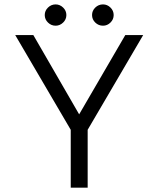

<svg xmlns="http://www.w3.org/2000/svg" viewBox="-20 -860 726 880"><path d="M234.9 -742.2Q214.8 -742.2 200 -756.6Q185.1 -771 185.1 -791Q185.1 -811 200 -825.4Q214.8 -839.8 234.9 -839.8Q254.4 -839.8 269.3 -825.4Q284.2 -811 284.2 -791Q284.2 -771 269.3 -756.6Q254.4 -742.2 234.9 -742.2ZM452.1 -742.2Q431.6 -742.2 416.7 -756.6Q401.9 -771 401.9 -791Q401.9 -811 416.7 -825.4Q431.6 -839.8 452.1 -839.8Q471.7 -839.8 486.3 -825.4Q501 -811 501 -791Q501 -771 486.3 -756.6Q471.7 -742.2 452.1 -742.2ZM304.2 0V-265.1L49.8 -699.2H132.8L342.8 -335.9L554.2 -699.2H636.2L381.8 -265.1V0Z"/></svg>

Font: Prompt Light
Style: Regular
Weight: 300
Designer: Katatrad Team
Foundry: CadsonDemak
Version: Version 1.000;PS 001.000;hotconv 1.0.88;makeotf.lib2.5.64775